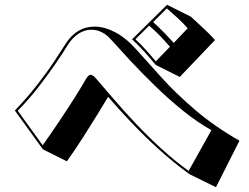

<svg xmlns="http://www.w3.org/2000/svg" viewBox="-20 -795 1040 801"><path d="M630 -524Q606 -553 582 -579.5Q558 -606 531 -631L677 -775L777 -725Q803 -700 828.5 -677Q854 -654 877 -628L730 -474ZM763 -677Q745 -698 721.5 -719.5Q698 -741 676 -760L619 -703Q642 -682 664 -659.5Q686 -637 705 -616ZM689 -600Q669 -623 647 -646Q625 -669 602 -688L545 -631Q567 -611 589 -586.5Q611 -562 630 -539ZM771 -68Q707 -114 645 -170Q583 -226 528.5 -283.5Q474 -341 431 -391Q414 -362 386.5 -317.5Q359 -273 326.5 -222Q294 -171 259 -122L159 -172L42 -334Q92 -386 133.5 -439Q175 -492 205.5 -538Q236 -584 253 -611Q299 -684 375 -684Q416 -684 461.5 -660Q507 -636 551 -586Q595 -537 654 -471.5Q713 -406 793.5 -337Q874 -268 979 -208L881 -14ZM862 -252Q803 -285 743 -333.5Q683 -382 627 -436.5Q571 -491 524 -541.5Q477 -592 444 -629Q407 -671 361 -671Q333 -671 307.5 -654.5Q282 -638 262 -606Q245 -578 214 -532.5Q183 -487 142.5 -434.5Q102 -382 54 -333L158 -189Q193 -238 228.5 -291Q264 -344 293 -390Q322 -436 336 -461Q348 -483 358 -483Q367 -483 382 -466Q413 -430 455 -381Q497 -332 547.5 -278.5Q598 -225 654 -174Q710 -123 767 -82Z"/></svg>

Font: Rampart One
Style: Regular
Weight: 400
Designer: Fontworks Inc.
Foundry: Fontworks Inc.
Version: Version 1.100